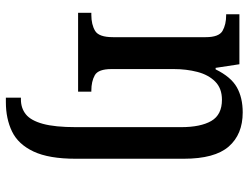

<svg xmlns="http://www.w3.org/2000/svg" viewBox="-114 -472 827 638"><g transform="rotate(90 299.0 -153.5)"><path d="M305 240V190H311Q340 190 360.5 173.5Q381 157 392 117Q403 77 403 7V-342Q403 -407 382.5 -442.5Q362 -478 312 -478Q274 -478 251.5 -455.5Q229 -433 219.5 -396.5Q210 -360 210 -318V-111Q210 -67 230.5 -55.5Q251 -44 282 -44H285V0H23V-44H30Q62 -44 83 -56.5Q104 -69 104 -116V-424Q104 -468 83 -480Q62 -492 31 -492H28V-536H194L206 -457H211Q236 -508 270.5 -527.5Q305 -547 354 -547Q427 -547 467.5 -500.5Q508 -454 508 -351V8Q508 97 484 148Q460 199 417.5 219.5Q375 240 320 240Z"/></g></svg>

Font: Noto Serif Sinhala SemiCondensed Medium
Style: Regular
Weight: 500
Width: 4
Designer: Jelle Bosma - Monotype Design Team
Foundry: Monotype Imaging Inc.
Version: Version 2.007; ttfautohint (v1.8.4.7-5d5b)